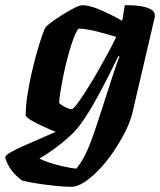

<svg xmlns="http://www.w3.org/2000/svg" viewBox="-90 -520 617 740"><path d="M185 200Q162 200 126.5 196.5Q91 193 55 187.5Q19 182 -5 176Q-38 151 -53 125.5Q-68 100 -70 85Q-68 78 -49 67Q-30 56 -1 43Q28 30 61 16Q94 2 125 -12Q104 -20 77.5 -32Q51 -44 31 -56Q11 -68 9 -75Q9 -112 16 -156Q23 -200 33 -243.5Q43 -287 54 -324.5Q65 -362 73.5 -386Q82 -410 85 -414Q90 -421 109 -435Q128 -449 152 -464Q176 -479 197 -489.5Q218 -500 227 -500Q255 -500 297.5 -481.5Q340 -463 381 -440L391 -500Q400 -500 419 -499.5Q438 -499 458.5 -495Q479 -491 493 -483Q507 -475 507 -460Q507 -457 506.5 -454Q506 -451 505 -448L422 -92Q414 -55 394 -15Q374 25 348 63.5Q322 102 293 132.5Q264 163 236 181.5Q208 200 185 200ZM186 -99Q192 -99 208 -120.5Q224 -142 245.5 -176Q267 -210 289 -248.5Q311 -287 329.5 -321.5Q348 -356 358 -378Q311 -392 278 -400Q245 -408 213 -410Q203 -398 192.5 -369.5Q182 -341 172 -304Q162 -267 154.5 -230Q147 -193 142.5 -164Q138 -135 138 -123Q147 -114 162.5 -106.5Q178 -99 186 -99ZM204 130Q221 111 240 73Q259 35 285 -45L346 -233Q354 -257 360.5 -276Q367 -295 371 -301L366 -304Q346 -262 320 -211Q294 -160 266.5 -112.5Q239 -65 215 -34Q198 -12 171 12Q144 36 114.5 57Q85 78 62 91Q74 98 99.5 106.5Q125 115 154 121.5Q183 128 204 130Z"/></svg>

Font: Texturina 72pt 72pt Black
Style: Italic
Weight: 900
Italic angle: -11°
Designer: Guillermo Torres Carreño
Foundry: Omnibus-Type
Version: Version 1.002; ttfautohint (v1.8.3)